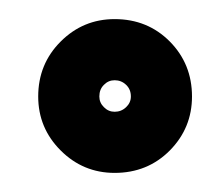

<svg xmlns="http://www.w3.org/2000/svg" viewBox="-20 -736 221 201"><path d="M100 -555Q134.5 -555 157.8 -578.5Q181 -602 181 -635Q181 -669 157.8 -692.5Q134.5 -716 100 -716Q67 -716 43.5 -692.5Q20 -669 20 -635Q20 -602 43.5 -578.5Q67 -555 100 -555ZM100 -619Q93.5 -619 88.8 -623.8Q84 -628.5 84 -635Q84 -642.5 88.8 -647.2Q93.5 -652 100 -652Q107 -652 112 -647.2Q117 -642.5 117 -635Q117 -628.5 112 -623.8Q107 -619 100 -619Z"/></svg>

Font: Anybody ExtraExpanded Black
Style: Regular
Weight: 900
Width: 8
Version: Version 1.113;gftools[0.9.25]